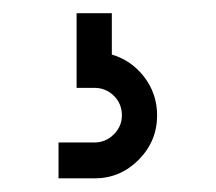

<svg xmlns="http://www.w3.org/2000/svg" viewBox="-20 -56 326 290"><path d="M95.7 76.7V-36.1H148.9V26.4Q178.7 35.2 198 60.5Q217.3 85.9 217.3 118.2Q217.3 157.2 189.5 185.3Q161.6 213.4 122.6 213.4H68.4V159.2H122.6Q139.6 159.2 151.9 147Q164.1 134.8 164.1 118.2Q164.1 100.6 151.9 88.6Q139.6 76.7 122.6 76.7Z"/></svg>

Font: Basically A Sans Serif
Style: Regular
Weight: 400
Designer: Hyung-Suk Kim
Foundry: Mental Design
Version: 1.000